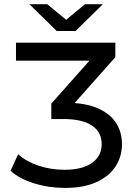

<svg xmlns="http://www.w3.org/2000/svg" viewBox="-20 -908 664 936"><path d="M31.4 -75.4 68.4 -156.1Q106.6 -121.1 166.8 -100.7Q227 -80.3 295.1 -80.3Q381 -80.3 428.4 -113.6Q475.7 -146.9 475.7 -205.7Q475.7 -263 428.9 -295.4Q382.1 -327.7 288.6 -327.7H230.1V-402.7L456 -657.1L464.9 -612.4H57.9V-700H542.3V-629.3L316.4 -374.9L273.3 -406.7H306.4Q393.4 -406.7 453.7 -381.4Q514 -356.1 544.3 -310.9Q574.6 -265.6 574.6 -205.7Q574.6 -145.1 543.5 -96.9Q512.4 -48.6 450.1 -20.2Q387.7 8.1 297.6 8.1Q217.1 8.1 145.1 -14.6Q73.1 -37.4 31.4 -75.4ZM123.3 -887.6H210.3L343.1 -777.9H261.7L394.6 -887.6H481.6L348.4 -757H256.4Z"/></svg>

Font: iiserrat Thin
Style: Regular
Weight: 100
Designer: Akira Ohta
Foundry: Akira Ohta
Version: Version 1.200;Glyphs 3.3.1 (3343)